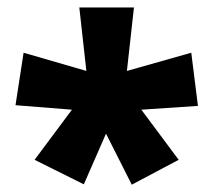

<svg xmlns="http://www.w3.org/2000/svg" viewBox="-20 -780 577 520"><path d="M213.9 -587.9 194.8 -759.8H342.8L323.7 -587.9L498 -637.2L516.1 -493.2L362.8 -482.9L463.9 -347.2L336.9 -279.8L267.1 -418L207 -280.8L73.7 -347.2L174.8 -482.9L22 -495.1L43.9 -637.2Z"/></svg>

Font: Nokora Black
Style: Regular
Weight: 900
Designer: Danh Hong
Version: Version 8.000; ttfautohint (v1.8.3)